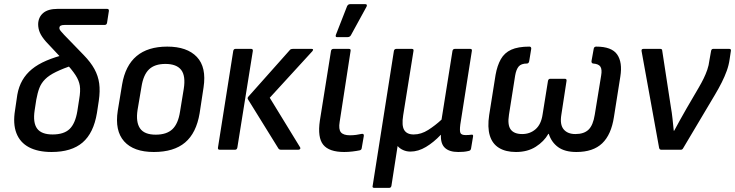

<svg xmlns="http://www.w3.org/2000/svg" viewBox="-20 -726 3564 931"><path d="M230 11Q164 11 120.5 -12Q77 -35 59.5 -80.5Q42 -126 53 -192L64 -267Q71 -306 88.5 -336.5Q106 -367 134.5 -390.5Q163 -414 205 -432Q247 -450 301 -463L341 -413Q286 -394 252 -377.5Q218 -361 199 -342Q180 -323 171 -299.5Q162 -276 156 -243L148 -191Q139 -131 160 -102.5Q181 -74 235 -74Q290 -74 317.5 -100.5Q345 -127 355 -187L364 -245Q371 -285 367 -310.5Q363 -336 346 -362Q329 -388 293 -428L203 -524Q182 -548 173.5 -567.5Q165 -587 165 -609Q166 -643 189.5 -663Q213 -683 260 -683H499Q509 -683 508 -673L499 -615Q497 -605 487 -605H293Q280 -605 274 -601.5Q268 -598 268 -590Q268 -583 274 -576Q280 -569 291 -557L386 -459Q420 -424 438 -391Q456 -358 461 -321.5Q466 -285 459 -237L450 -178Q434 -81 380.5 -35Q327 11 230 11Z M726 11Q628 11 582 -40.5Q536 -92 551 -189L572 -316Q603 -500 791 -500Q887 -500 934.5 -450Q982 -400 967 -302L948 -177Q932 -81 877.5 -35Q823 11 726 11ZM735 -73Q788 -73 816 -99.5Q844 -126 853 -185L871 -295Q881 -358 858.5 -387Q836 -416 782 -416Q730 -416 702.5 -389.5Q675 -363 666 -305L647 -193Q638 -134 659 -103.5Q680 -73 735 -73Z M1342 0Q1334 0 1330 -6L1182 -245Q1179 -251 1184 -257L1386 -484Q1390 -489 1400 -489H1491Q1497 -489 1498 -486Q1499 -483 1494 -477L1288 -252L1435 -12Q1438 -8 1435.5 -4Q1433 0 1427 0ZM1045 0Q1035 0 1037 -11L1111 -479Q1113 -489 1122 -489H1198Q1207 -489 1206 -479L1131 -11Q1129 0 1120 0Z M1649 11Q1576 11 1547.5 -24Q1519 -59 1531 -141L1585 -479Q1587 -489 1597 -489H1672Q1682 -489 1680 -479L1627 -135Q1621 -99 1633 -84.5Q1645 -70 1677 -70Q1692 -70 1707 -72Q1722 -74 1735 -77Q1746 -78 1744 -66L1734 -8Q1733 1 1724 3Q1710 6 1689.5 8.5Q1669 11 1649 11ZM1613 -546Q1609 -546 1608 -549.5Q1607 -553 1609 -558L1663 -696Q1666 -702 1670 -704Q1674 -706 1680 -706H1751Q1757 -706 1758.5 -702Q1760 -698 1757 -693L1682 -556Q1677 -546 1665 -546Z M1795 185Q1784 185 1787 175L1890 -479Q1892 -489 1902 -489H1977Q1987 -489 1985 -479L1935 -167Q1927 -117 1940 -95.5Q1953 -74 1986 -74Q2022 -74 2056.5 -96Q2091 -118 2121 -146L2174 -479Q2176 -489 2186 -489H2260Q2270 -489 2268 -479L2212 -122Q2208 -90 2213 -80.5Q2218 -71 2238 -71Q2244 -71 2252.5 -71.5Q2261 -72 2267 -73Q2275 -74 2274 -65L2264 -5Q2263 -1 2260.5 2Q2258 5 2252 6Q2240 9 2228 10Q2216 11 2202 11Q2159 11 2137.5 -9Q2116 -29 2118 -72H2117Q2083 -36 2045.5 -13.5Q2008 9 1970 9Q1951 9 1934.5 1.5Q1918 -6 1908 -18L1878 175Q1876 185 1867 185Z M2482 11Q2432 11 2399.5 -9Q2367 -29 2355 -69Q2343 -109 2352 -168L2383 -363Q2391 -408 2408.5 -439Q2426 -470 2459 -485Q2492 -500 2547 -500Q2556 -500 2556 -490L2546 -429Q2544 -419 2536 -418Q2507 -418 2495 -403.5Q2483 -389 2478 -360L2448 -170Q2440 -120 2456.5 -98Q2473 -76 2512 -76Q2550 -76 2577 -99.5Q2604 -123 2611 -171L2637 -333Q2639 -344 2648 -344H2719Q2729 -344 2727 -333L2702 -170Q2694 -122 2713 -99Q2732 -76 2770 -76Q2812 -76 2834 -97.5Q2856 -119 2864 -170L2895 -360Q2900 -389 2891.5 -402.5Q2883 -416 2856 -418Q2848 -419 2848 -429L2859 -490Q2861 -500 2871 -500Q2946 -500 2972.5 -462Q2999 -424 2988 -355L2957 -159Q2944 -73 2900 -31Q2856 11 2775 11Q2719 11 2686.5 -12.5Q2654 -36 2641 -77H2639Q2618 -40 2578 -14.5Q2538 11 2482 11Z M3186 0Q3178 0 3176 -9L3091 -478Q3089 -489 3100 -489H3181Q3191 -489 3191 -481L3233 -207Q3238 -179 3241 -150.5Q3244 -122 3247 -92H3249Q3263 -119 3278.5 -146Q3294 -173 3309 -200L3368 -301Q3382 -325 3392 -345.5Q3402 -366 3409.5 -387.5Q3417 -409 3420 -434L3428 -479Q3430 -489 3438 -489H3516Q3526 -489 3524 -479L3518 -439Q3514 -410 3504 -382.5Q3494 -355 3480 -327Q3466 -299 3447 -267L3293 -8Q3289 0 3282 0Z"/></svg>

Font: Sofia Sans Semi Condensed SemiBold
Style: Italic
Weight: 600
Italic angle: -9°
Version: Version 4.100